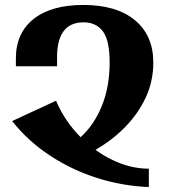

<svg xmlns="http://www.w3.org/2000/svg" viewBox="-20 -744 683 774"><path d="M580 10Q474 6 371.5 -26.5Q269 -59 180.5 -117.5Q92 -176 29 -256L206 -338Q223 -297 248.5 -259.5Q274 -222 305 -191Q360 -241 391 -318Q422 -395 422 -492Q422 -582 394.5 -618Q367 -654 317 -654Q210 -654 210 -513V-477H44V-508Q44 -611 115.5 -667.5Q187 -724 316 -724Q450 -724 524 -662.5Q598 -601 598 -492Q598 -417 568 -352Q538 -287 485.5 -233Q433 -179 365 -140Q414 -104 469 -84Q524 -64 580 -64Z"/></svg>

Font: Noto Serif Armenian SemiCondensed ExtraBold
Style: Regular
Weight: 800
Width: 4
Designer: Monotype Design Team
Foundry: Monotype Imaging Inc.
Version: Version 2.008; ttfautohint (v1.8.4.7-5d5b)